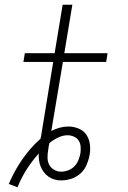

<svg xmlns="http://www.w3.org/2000/svg" viewBox="-20 -755 540 812"><path d="M54 37 17 23Q40 -31 73.5 -80Q107 -129 151 -168Q151 -168 151 -168Q151 -168 151 -168L152 -169Q152 -169 152 -169Q152 -169 152 -169Q152 -170 152 -170.5Q152 -171 152 -171V-174Q152 -174 152 -174.5Q152 -175 153 -175L205 -493H79L85 -530H211L245 -735H286L252 -530H435L429 -493H246L197 -201Q214 -210 232.5 -215Q251 -220 269 -220Q291 -220 312 -211.5Q333 -203 345 -185.5Q357 -168 360 -145.5Q363 -123 359 -100Q359 -100 359 -100Q359 -100 359 -100Q355 -78 346 -57Q337 -36 320 -21Q303 -6 281.5 1Q260 8 238 8Q224 8 210 4Q196 0 185 -8Q174 -16 165.5 -27Q157 -38 152 -50.5Q147 -63 145 -77.5Q143 -92 144 -106Q116 -75 93 -39Q70 -3 54 37ZM238 -29Q253 -29 268 -34.5Q283 -40 294 -51Q305 -62 311 -76.5Q317 -91 320 -106Q322 -120 321 -134.5Q320 -149 313 -160Q306 -171 293 -177Q280 -183 266 -183Q246 -183 226 -173.5Q206 -164 189 -150Q187 -143 186 -136Q185 -129 184 -122Q181 -106 181 -89.5Q181 -73 187.5 -59.5Q194 -46 208 -37.5Q222 -29 238 -29Z"/></svg>

Font: Iosevka Slab Extralight
Style: Italic
Weight: 200
Italic angle: -9°
Monospace: yes
Designer: Belleve Invis
Foundry: Belleve Invis
Version: Version 11.1.1; ttfautohint (v1.8.3)